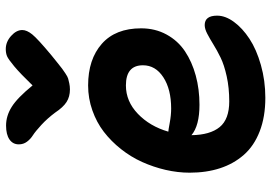

<svg xmlns="http://www.w3.org/2000/svg" viewBox="-157 -760 939 665"><g transform="rotate(-90 312.5 -427.5)"><path d="M475.1 -877Q500 -877 520.5 -858.6Q541 -840.3 541 -819.8Q541 -804.2 525.9 -785.4Q510.7 -766.6 455.1 -720.2Q447.3 -713.9 429.7 -699.7Q412.1 -685.5 407.2 -681.9Q402.3 -678.2 390.6 -670.4Q378.9 -662.6 372.6 -660.9Q366.2 -659.2 356.2 -657Q346.2 -654.8 335 -654.8Q310.1 -654.8 291.7 -666.5Q273.4 -678.2 254.9 -706.1Q234.9 -732.9 212.4 -753.7Q189.9 -774.4 176.5 -783Q163.1 -791.5 154.1 -803.7Q145 -815.9 145 -832Q145 -852.5 162.1 -864.3Q179.2 -876 210 -876Q243.7 -876 274.9 -856.4Q306.2 -836.9 349.1 -784.2Q390.6 -827.1 415.3 -847.7Q439.9 -868.2 450.4 -872.6Q460.9 -877 475.1 -877ZM306.2 22Q240.2 22 189.9 2.4Q139.6 -17.1 108.6 -52.5Q77.6 -87.9 62.3 -135Q46.9 -182.1 46.9 -240.2Q46.9 -281.2 56.6 -323.5Q66.4 -365.7 84 -404.8Q101.6 -443.8 128.7 -478Q155.8 -512.2 188.5 -537.4Q221.2 -562.5 262.7 -577.1Q304.2 -591.8 349.1 -591.8Q439.5 -591.8 493.2 -544.4Q546.9 -497.1 546.9 -408.2Q546.9 -359.4 525.4 -320.1Q503.9 -280.8 467.3 -256.3Q430.7 -231.9 383.3 -219Q335.9 -206.1 282.2 -206.1Q209.5 -206.1 176.8 -233.9Q177.7 -169.4 204.8 -136.2Q231.9 -103 293.9 -103Q340.8 -103 380.6 -111.8Q420.4 -120.6 445.8 -133.1Q471.2 -145.5 491.2 -158Q511.2 -170.4 528.1 -179.2Q544.9 -188 558.1 -188Q590.8 -188 590.8 -145Q590.8 -116.2 569.1 -86.7Q547.4 -57.1 510.7 -33Q474.1 -8.8 419.9 6.6Q365.7 22 306.2 22ZM349.1 -460.9Q293.9 -460.9 250.7 -419.4Q207.5 -377.9 189 -314Q193.4 -314 219.7 -309.1Q246.1 -304.2 269 -304.2Q335.9 -304.2 377.4 -331.3Q418.9 -358.4 418.9 -401.9Q418.9 -460.9 349.1 -460.9Z"/></g></svg>

Font: Shantell Sans Irregular Bouncy
Style: Regular
Weight: 600
Designer: Stephen Nixon, Anya Danilova, Shantell Martin
Foundry: Arrow Type
Version: Version 1.006;[9816181b4]